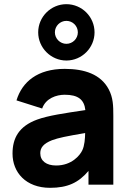

<svg xmlns="http://www.w3.org/2000/svg" viewBox="-20 -885 623 920"><path d="M298 -595C372.5 -595 433 -656 433 -730C433 -804.5 372.5 -865 298 -865C224 -865 163 -804.5 163 -730C163 -656 224 -595 298 -595ZM298 -675C268 -675 243 -700 243 -730C243 -760.5 268 -785 298 -785C328.5 -785 353 -760.5 353 -730C353 -700 328.5 -675 298 -675ZM220 15C303 15 356 -9 404 -66V0H523V-330C523 -379 522 -417 501 -457C463 -529 385 -555 290 -555C160 -555 86 -493 59 -404L182 -365C199 -414 250 -431 290 -431C354 -431 383.5 -408 389 -357.5C287.5 -342.5 210 -331 158 -312C71 -280 40 -224 40 -149C40 -59 104 15 220 15ZM249 -92C202 -92 173 -114 173 -151C173 -178 189 -197 229 -213C260 -224.5 297 -232 388 -247.5C387.5 -221.5 385.5 -187.5 374 -164C363 -141 324 -92 249 -92Z"/></svg>

Font: Manrope ExtraBold
Style: Regular
Weight: 800
Designer: Mikhail Sharanda
Foundry: Mikhail Sharanda
Version: Version 4.505